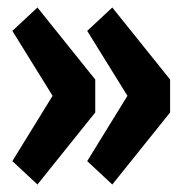

<svg xmlns="http://www.w3.org/2000/svg" viewBox="-20 -550 490 513"><path d="M434.5 -337.5V-249.5L280 -57L213 -119.5L320.5 -294L213 -467.5L280 -530ZM234.5 -337.5V-249.5L80 -57L13 -119.5L120.5 -294L13 -467.5L80 -530Z"/></svg>

Font: League Mono Condensed
Style: Bold
Weight: 700
Width: 1
Designer: Tyler Finck
Foundry: The League of Moveable Type / Tyler Finck
Version: Version 2.210